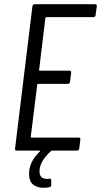

<svg xmlns="http://www.w3.org/2000/svg" viewBox="-20 -720 483 918"><path d="M427 -638H202Q200 -638 198.5 -637Q197 -636 197 -634L167 -386Q166 -385 167 -383.5Q168 -382 170 -382H312Q322 -382 320 -372L315 -329Q313 -319 304 -319H162Q158 -319 158 -315L127 -66Q127 -62 131 -62H356Q366 -62 364 -52L359 -10Q357 0 348 0H229Q226 0 224 2Q168 53 169 100Q169 121 181 129Q193 137 212 135Q215 135 217 134Q220 134 222.5 136Q225 138 225 142V164Q225 174 216 175Q203 178 187 178Q158 178 138.5 162.5Q119 147 119 111Q119 53 170 5Q172 3 171.5 1.5Q171 0 169 0H60Q50 0 52 -10L135 -690Q137 -700 146 -700H434Q443 -700 443 -690L437 -648Q437 -644 434 -641Q431 -638 427 -638Z"/></svg>

Font: Barlow Condensed
Style: Italic
Weight: 400
Width: 3
Italic angle: -7°
Designer: Jeremy Tribby
Foundry: Tribby Type
Version: Version 1.408